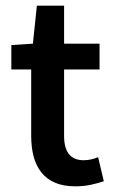

<svg xmlns="http://www.w3.org/2000/svg" viewBox="-20 -645 401 677"><path d="M246 12Q203 12 173.5 -1Q144 -14 125.5 -37.5Q107 -61 98.5 -93.5Q90 -126 90 -166V-400H20V-486L96 -491L110 -625H206V-491H331V-400H206V-166Q206 -80 275 -80Q288 -80 301.5 -83Q315 -86 326 -91L346 -6Q326 1 300.5 6.5Q275 12 246 12Z"/></svg>

Font: Giro Sans Semibold
Style: Regular
Weight: 600
Designer: Paul D. Hunt
Foundry: Adobe Systems Incorporated
Version: Version 1.000;PS 1.0;hotconv 1.0.88;makeotf.lib2.5.647800